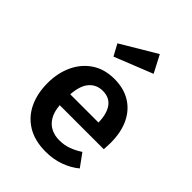

<svg xmlns="http://www.w3.org/2000/svg" viewBox="-236 -940 1072 1072"><g transform="rotate(45 300.0 -404.0)"><path d="M193 -224.5Q197 -175 215.8 -144Q234.5 -113 264 -98.5Q293.5 -84 329.5 -84Q367.5 -84 401 -96Q434.5 -108 467 -129.5L522 -54Q485 -23 433.8 -4Q382.5 15 321 15Q235 15 176.2 -20.5Q117.5 -56 87.5 -119Q57.5 -182 57.5 -264Q57.5 -343 87 -406.5Q116.5 -470 172 -507.2Q227.5 -544.5 306 -544.5Q379 -544.5 432 -512.5Q485 -480.5 514 -420.8Q543 -361 543 -277Q543 -263.5 542.2 -249.5Q541.5 -235.5 540.5 -224.5ZM306.5 -451.5Q258.5 -451.5 227.8 -417.2Q197 -383 191.5 -309H414.5Q413.5 -376 386.8 -413.8Q360 -451.5 306.5 -451.5ZM386.5 -821.5 440 -719 213.5 -628.5 176.5 -696.5Z"/></g></svg>

Font: Fira Code Light SemiBold
Style: Regular
Weight: 600
Monospace: yes
Version: Version 5.002